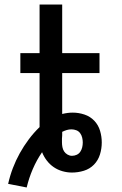

<svg xmlns="http://www.w3.org/2000/svg" viewBox="-20 -755 540 849"><path d="M98 74 16 58Q24 22 37 -12Q50 -46 67.5 -77.5Q85 -109 107 -138.5Q129 -168 155 -193V-432H70V-520H155V-735H255V-520H420V-432H255V-251Q267 -254 278.5 -255.5Q290 -257 302 -257Q328 -257 353.5 -248.5Q379 -240 397 -221Q415 -202 422.5 -176.5Q430 -151 430 -125Q430 -98 422 -72Q414 -46 395.5 -27Q377 -8 351 0Q325 8 298 8Q277 8 256 2Q235 -4 217.5 -16Q200 -28 187 -45Q174 -62 166 -82Q142 -47 125 -7.5Q108 32 98 74ZM298 -66Q309 -66 319 -70.5Q329 -75 335 -84Q341 -93 343.5 -103.5Q346 -114 346 -125Q346 -135 343.5 -146Q341 -157 334.5 -166Q328 -175 317.5 -179Q307 -183 296 -183Q285 -183 275 -180Q265 -177 255 -172Q255 -164 255 -156.5Q255 -149 254 -142V-126Q254 -115 256 -104.5Q258 -94 263.5 -85.5Q269 -77 278.5 -71.5Q288 -66 298 -66Z"/></svg>

Font: Iosevka Custom Semibold
Style: Regular
Weight: 600
Designer: Belleve Invis
Foundry: Belleve Invis
Version: Version 27.0.2; ttfautohint (v1.8.4)